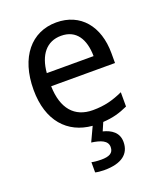

<svg xmlns="http://www.w3.org/2000/svg" viewBox="-144 -639 820 972"><g transform="rotate(-20 266.0 -153.0)"><path d="M485 -304C485 -450 405 -546 275 -546C141 -546 51 -440 51 -264C51 -96 139 -2 270 9L234 86C283 93 319 106 319 141C319 174 295 185 252 185C234 185 213 183 201 180V235C212 238 230 240 250 240C343 240 389 203 389 139C389 88 352 64 308 53L327 9C380 6 418 -5 462 -25V-102C409 -78 363 -65 299 -65C200 -65 144 -130 141 -251H485ZM143 -321C151 -417 197 -474 275 -474C357 -474 394 -412 395 -321Z"/></g></svg>

Font: Noto Sans Thai
Style: Regular
Weight: 400
Designer: Monotype Design Team
Foundry: Monotype Imaging Inc.
Version: Version 1.901